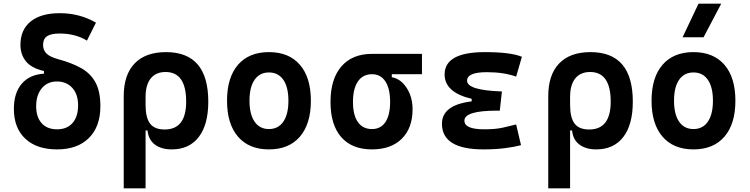

<svg xmlns="http://www.w3.org/2000/svg" viewBox="-20 -815 4142 1060"><path d="M294.9 9.8Q182.6 9.8 119.6 -49.3Q56.6 -108.4 56.6 -213.9Q56.6 -301.8 99.9 -352.5Q143.1 -403.3 222.7 -408.2V-422.9Q151.9 -439.5 122.3 -477.5Q92.8 -515.6 92.8 -566.9Q92.8 -650.9 149.4 -696.5Q206.1 -742.2 309.6 -742.2Q419.9 -742.2 509.8 -689.9L460 -590.8Q396 -629.9 309.6 -629.9Q261.2 -629.9 239.5 -615Q217.8 -600.1 217.8 -566.9Q217.8 -538.6 236.3 -519.8Q254.9 -501 300.8 -488.3Q375.5 -468.3 427.5 -439.2Q479.5 -410.2 506.8 -360.6Q534.2 -311 534.2 -228.5Q534.2 -116.2 470.9 -53.2Q407.7 9.8 294.9 9.8ZM294.9 -101.1Q350.1 -101.1 380.6 -136Q411.1 -170.9 411.1 -233.4Q411.1 -294.9 378.9 -330.1Q346.7 -365.2 293.5 -365.2Q242.2 -365.2 210.9 -327.9Q179.7 -290.5 179.7 -228.5Q179.7 -168.5 210 -134.8Q240.2 -101.1 294.9 -101.1Z M928.2 9.8Q871.1 9.8 835.4 -16.6Q799.8 -43 794.4 -94.7H783.7V224.6H663.1V-284.2Q663.1 -401.9 723.1 -464.6Q783.2 -527.3 896.5 -527.3Q1129.9 -527.3 1129.9 -253.9Q1129.9 -126.5 1077.1 -58.3Q1024.4 9.8 928.2 9.8ZM783.7 -235.8Q783.7 -165.5 808.3 -132.8Q833 -100.1 889.2 -100.1Q1007.8 -100.1 1007.8 -253.9Q1007.8 -417.5 894 -417.5Q840.8 -417.5 812.3 -382.1Q783.7 -346.7 783.7 -279.8Z M1464.8 9.8Q1354.5 9.8 1293.9 -60.5Q1233.4 -130.9 1233.4 -258.8Q1233.4 -387.2 1293.9 -457.3Q1354.5 -527.3 1464.8 -527.3Q1575.2 -527.3 1635.7 -457.3Q1696.3 -387.2 1696.3 -258.8Q1696.3 -130.9 1635.7 -60.5Q1575.2 9.8 1464.8 9.8ZM1464.8 -102.5Q1516.1 -102.5 1544.2 -143.3Q1572.3 -184.1 1572.3 -258.8Q1572.3 -334 1544.2 -374.5Q1516.1 -415 1464.8 -415Q1413.6 -415 1385.5 -374.5Q1357.4 -334 1357.4 -258.8Q1357.4 -184.1 1385.5 -143.3Q1413.6 -102.5 1464.8 -102.5Z M2033.7 9.8Q1923.3 9.8 1864 -57.9Q1804.7 -125.5 1804.7 -252Q1804.7 -378.9 1864.7 -448.2Q1924.8 -517.6 2033.7 -517.6H2309.6V-405.3H2143.1V-388.7Q2175.8 -383.3 2201.7 -358.4Q2227.5 -333.5 2242.7 -295.7Q2257.8 -257.8 2257.8 -212.4Q2257.8 -107.9 2198.2 -49.1Q2138.7 9.8 2033.7 9.8ZM2033.7 -102.5Q2082 -102.5 2107.9 -141.1Q2133.8 -179.7 2133.8 -252Q2133.8 -325.7 2107.7 -365.5Q2081.5 -405.3 2033.7 -405.3Q1983.4 -405.3 1956.1 -365.5Q1928.7 -325.7 1928.7 -252Q1928.7 -179.7 1955.8 -141.1Q1982.9 -102.5 2033.7 -102.5Z M2649.4 9.8Q2419.9 9.8 2419.9 -131.8Q2419.9 -235.4 2584 -255.4V-269.5Q2434.6 -304.7 2434.6 -403.8Q2434.6 -527.3 2657.2 -527.3Q2799.3 -527.3 2861.3 -501.5L2829.6 -392.1Q2760.7 -416.5 2668 -416.5Q2558.6 -416.5 2558.6 -369.6Q2558.6 -316.4 2751 -310.1L2739.3 -204.1H2723.6Q2543.9 -204.1 2543.9 -148.9Q2543.9 -101.1 2653.3 -101.1Q2715.8 -101.1 2756.6 -110.4Q2797.4 -119.6 2829.6 -127.9L2856.4 -13.7Q2816.4 -2.9 2764.2 3.4Q2711.9 9.8 2649.4 9.8Z M3272 9.8Q3214.8 9.8 3179.2 -16.6Q3143.6 -43 3138.2 -94.7H3127.4V224.6H3006.8V-284.2Q3006.8 -401.9 3066.9 -464.6Q3127 -527.3 3240.2 -527.3Q3473.6 -527.3 3473.6 -253.9Q3473.6 -126.5 3420.9 -58.3Q3368.2 9.8 3272 9.8ZM3127.4 -235.8Q3127.4 -165.5 3152.1 -132.8Q3176.8 -100.1 3232.9 -100.1Q3351.6 -100.1 3351.6 -253.9Q3351.6 -417.5 3237.8 -417.5Q3184.6 -417.5 3156 -382.1Q3127.4 -346.7 3127.4 -279.8Z M3808.6 9.8Q3698.2 9.8 3637.7 -60.5Q3577.1 -130.9 3577.1 -258.8Q3577.1 -387.2 3637.7 -457.3Q3698.2 -527.3 3808.6 -527.3Q3918.9 -527.3 3979.5 -457.3Q4040 -387.2 4040 -258.8Q4040 -130.9 3979.5 -60.5Q3918.9 9.8 3808.6 9.8ZM3808.6 -102.5Q3859.9 -102.5 3887.9 -143.3Q3916 -184.1 3916 -258.8Q3916 -334 3887.9 -374.5Q3859.9 -415 3808.6 -415Q3757.3 -415 3729.2 -374.5Q3701.2 -334 3701.2 -258.8Q3701.2 -184.1 3729.2 -143.3Q3757.3 -102.5 3808.6 -102.5ZM3748.5 -609.4 3836.4 -794.9H3961.9L3864.3 -609.4Z"/></svg>

Font: CaskaydiaCove NF SemiBold
Style: Regular
Weight: 600
Designer: Aaron Bell
Foundry: Saja Typeworks
Version: Version 2111.001; VTT 6.35;Nerd Fonts 3.2.1